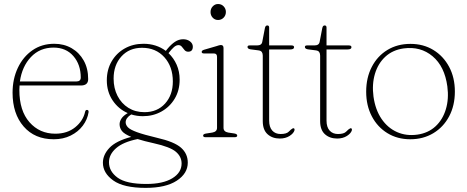

<svg xmlns="http://www.w3.org/2000/svg" viewBox="-20 -666 2268 932"><path d="M408 -282Q408 -251 372.5 -251H75Q74 -240.5 74 -229Q74 -128.5 123 -72.8Q172 -17 248.5 -17Q306.5 -17 345 -48.2Q383.5 -79.5 393 -123Q395 -132.5 402 -132.5Q411 -132.5 410 -121.5Q404.5 -86 382 -56Q359.5 -26 323.2 -8Q287 10 241 10Q148.5 10 94.8 -52Q41 -114 41 -216Q41 -282.5 66.5 -336.5Q92 -390.5 137.5 -422Q183 -453.5 243.5 -453.5Q290.5 -453.5 327.8 -432Q365 -410.5 386.5 -372Q408 -333.5 408 -282ZM240 -435Q173.5 -435 130.2 -389.2Q87 -343.5 76.5 -270.5H350Q372 -270.5 372 -289.5Q372 -352.5 336.2 -393.8Q300.5 -435 240 -435Z M742.5 3Q826 22 858.8 51Q891.5 80 891.5 123.5Q891.5 176 838.2 211Q785 246 687 246Q580 246 529.8 210Q479.5 174 479.5 124Q479.5 85.5 511.2 51.8Q543 18 617 -1.5Q583 -15.5 571.8 -30.2Q560.5 -45 560.5 -63Q560.5 -76.5 569.5 -90.5Q578.5 -104.5 600 -117Q554.5 -137 526.5 -179Q498.5 -221 498.5 -276Q498.5 -328 522 -368.2Q545.5 -408.5 585.8 -431Q626 -453.5 676.5 -453.5Q738.5 -453.5 785 -419L792 -428Q810.5 -450.5 829.2 -463Q848 -475.5 869 -475.5Q889 -475.5 902.5 -465Q916 -454.5 916 -439.5Q916 -415 893.5 -415Q882.5 -415 875.8 -423Q869 -431 862.8 -439Q856.5 -447 846.5 -447Q835.5 -447 824.5 -437.5Q813.5 -428 798 -408Q823 -384.5 837.5 -351.8Q852 -319 852 -279.5Q852 -227 828 -187Q804 -147 763.5 -124.5Q723 -102 673.5 -102Q644 -102 617 -110.5Q590 -93.5 590 -72.5Q590 -59.5 601 -48Q612 -36.5 644.8 -24.5Q677.5 -12.5 742.5 3ZM669.5 -434Q607.5 -434 569.5 -392.2Q531.5 -350.5 531.5 -284.5Q531.5 -237.5 550.5 -200.5Q569.5 -163.5 603.2 -142.5Q637 -121.5 681 -121.5Q743.5 -121.5 781.2 -163.2Q819 -205 819 -270.5Q819 -342.5 777.8 -388.2Q736.5 -434 669.5 -434ZM509 121.5Q509 166 551 196.5Q593 227 690.5 227Q771 227 816.2 199.5Q861.5 172 861.5 127.5Q861.5 94.5 833.8 70.8Q806 47 727 29.5Q679.5 19 648 9Q577 23.5 543 53.8Q509 84 509 121.5Z M1038.5 -569Q1023 -569 1012.5 -580.2Q1002 -591.5 1002 -607.5Q1002 -624 1012.8 -635.2Q1023.5 -646.5 1038.5 -646.5Q1055 -646.5 1065.8 -635Q1076.5 -623.5 1076.5 -608Q1076.5 -591.5 1065.5 -580.2Q1054.5 -569 1038.5 -569ZM1065 -433V-45.5Q1065 -26.5 1088 -22.5L1118 -18Q1131.5 -15.5 1131.5 -8Q1131.5 0 1119.5 0H977.5Q966 0 966 -8Q966 -15 978.5 -17.5L1010.5 -22.5Q1033.5 -26.5 1033.5 -45.5V-390Q1033.5 -406.5 1018.5 -406.5H970.5Q959 -406.5 959 -414Q959 -421 970.5 -424.5L1030.5 -442Q1038 -444.5 1043.2 -446Q1048.5 -447.5 1052 -447.5Q1065 -447.5 1065 -433Z M1234.5 -421.5 1196 -426.5Q1181.5 -429 1181.5 -438Q1181.5 -445.5 1191.5 -445.5H1227.5Q1250 -445.5 1253 -462.5L1266 -530Q1268.5 -542.5 1277.5 -542.5Q1286.5 -542.5 1286.5 -532V-445.5H1395Q1407.5 -445.5 1407.5 -437Q1407.5 -426 1388.5 -426H1286.5V-80.5Q1286.5 -49 1301.5 -32.2Q1316.5 -15.5 1342 -15.5Q1371 -15.5 1382 -27.2Q1393 -39 1402 -43.5Q1411.5 -44.5 1409.5 -33.5Q1405.5 -19 1385.8 -6.2Q1366 6.5 1338 6.5Q1302 6.5 1278.8 -14.5Q1255.5 -35.5 1255.5 -78V-396Q1255.5 -406.5 1251 -413.2Q1246.5 -420 1234.5 -421.5Z M1513 -421.5 1474.5 -426.5Q1460 -429 1460 -438Q1460 -445.5 1470 -445.5H1506Q1528.5 -445.5 1531.5 -462.5L1544.5 -530Q1547 -542.5 1556 -542.5Q1565 -542.5 1565 -532V-445.5H1673.5Q1686 -445.5 1686 -437Q1686 -426 1667 -426H1565V-80.5Q1565 -49 1580 -32.2Q1595 -15.5 1620.5 -15.5Q1649.5 -15.5 1660.5 -27.2Q1671.5 -39 1680.5 -43.5Q1690 -44.5 1688 -33.5Q1684 -19 1664.2 -6.2Q1644.5 6.5 1616.5 6.5Q1580.5 6.5 1557.2 -14.5Q1534 -35.5 1534 -78V-396Q1534 -406.5 1529.5 -413.2Q1525 -420 1513 -421.5Z M1972.5 -453Q2035 -453 2083.5 -423.5Q2132 -394 2160 -341.8Q2188 -289.5 2188 -221.5Q2188 -153.5 2160.2 -101.2Q2132.5 -49 2083.5 -19.5Q2034.5 10 1971.5 10Q1909 10 1860.8 -19.5Q1812.5 -49 1785 -101.2Q1757.5 -153.5 1757.5 -221Q1757.5 -289 1784.8 -341.5Q1812 -394 1860.5 -423.5Q1909 -453 1972.5 -453ZM2006 -12.5Q2058.5 -20 2093.8 -52.5Q2129 -85 2144.2 -135.5Q2159.5 -186 2151.5 -246.5Q2138.5 -343.5 2080 -392.8Q2021.5 -442 1939.5 -431Q1886 -423.5 1850.5 -390.8Q1815 -358 1800 -307.5Q1785 -257 1793 -197Q1802 -133 1832 -89Q1862 -45 1907 -25Q1952 -5 2006 -12.5Z"/></svg>

Font: Fraunces 72pt S050 Thin
Style: Regular
Weight: 100
Version: Version 1.000; ttfautohint (v1.8.3)